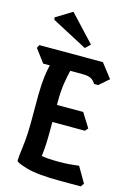

<svg xmlns="http://www.w3.org/2000/svg" viewBox="-124 -903 646 945"><g transform="rotate(15 199.0 -430.5)"><path d="M284 -20Q165 -20 109 -36.5Q53 -53 53 -62Q53 -82 60.5 -137Q68 -192 68 -275V-402Q69 -460 74 -497.5Q79 -535 85 -556H51L1 -623L9 -639H333L389 -567L340 -524H319Q308 -542 293.5 -549Q279 -556 252 -556H189Q182 -529 175.5 -488Q169 -447 169 -391V-377H303L348 -305L335 -290H169V-250Q169 -207 167.5 -176.5Q166 -146 162 -115Q178 -112 201 -110.5Q224 -109 252 -109Q279 -109 304.5 -111Q330 -113 352 -116L398 -37L386 -20ZM49 -778 46 -790 129 -841 254 -707 229 -683Z"/></g></svg>

Font: Jaini Purva
Style: Regular
Weight: 400
Designer: Maithili Shingre, Girish Dalvi (Devanagari), Taresh Vohra (Latin)
Foundry: Ek Type
Version: Version 2.000; ttfautohint (v1.8.4.7-5d5b)